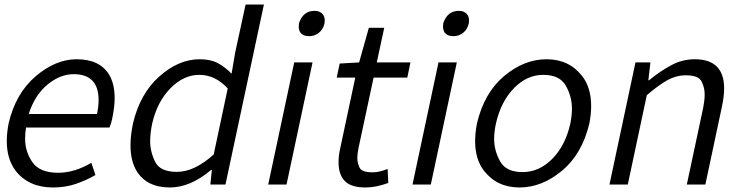

<svg xmlns="http://www.w3.org/2000/svg" viewBox="-20 -816 3318 849"><path d="M214 13Q107 13 49 -61Q10 -113 10 -192Q10 -228 18 -270Q49 -403 137.5 -478.5Q226 -554 319 -554Q420 -554 462 -487Q487 -445 487 -383Q487 -346 478 -301Q473 -273 464 -252H95Q91 -226 91 -203Q91 -145 123.5 -98.5Q156 -52 237 -52Q309 -52 384 -96L402 -42Q362 -19 316 -3Q270 13 214 13ZM409 -312Q416 -346 416 -373Q416 -488 306 -488Q246 -488 190 -442Q134 -396 107 -312Z M731 13Q629 13 584 -60Q557 -105 557 -174Q557 -217 568 -270Q599 -402 684.5 -478Q770 -554 863 -554Q911 -554 943 -537Q975 -520 1004 -490L1020 -584L1066 -796H1147L977 0H910L917 -65H914Q822 13 731 13ZM762 -56Q840 -56 925 -133L987 -425Q932 -485 861 -485Q792 -485 733.5 -425.5Q675 -366 653 -270Q644 -227 644 -192Q644 -145 666 -100.5Q688 -56 762 -56Z M1247 0H1166L1281 -540H1362ZM1347 -656Q1321 -656 1309 -671Q1301 -682 1301 -698L1302 -713Q1320 -768 1371 -768Q1395 -768 1407 -753Q1416 -742 1416 -726L1415 -713Q1409 -686 1390 -671Q1371 -656 1347 -656Z M1597 13Q1540 13 1512 -9Q1477 -37 1477 -99Q1477 -128 1485 -163L1551 -473H1469L1482 -535L1568 -540L1611 -693H1679L1646 -540H1795L1781 -473H1632L1565 -160Q1560 -136 1560 -117Q1560 -97 1569.5 -75.5Q1579 -54 1628 -54Q1657 -54 1694 -69L1697 -7Q1642 13 1597 13Z M1885 0H1804L1919 -540H2000ZM1985 -656Q1959 -656 1947 -671Q1939 -682 1939 -698L1940 -713Q1958 -768 2009 -768Q2033 -768 2045 -753Q2054 -742 2054 -726L2053 -713Q2047 -686 2028 -671Q2009 -656 1985 -656Z M2277 13Q2178 13 2120 -61Q2081 -112 2081 -191Q2081 -228 2089 -270Q2121 -406 2209.5 -480Q2298 -554 2397 -554Q2496 -554 2554 -480Q2594 -429 2594 -347Q2594 -311 2586 -270Q2554 -135 2465 -61Q2376 13 2277 13ZM2291 -55Q2364 -55 2422 -113.5Q2480 -172 2502 -270Q2509 -305 2509 -336Q2509 -389 2482 -437Q2455 -485 2382 -485Q2310 -485 2252.5 -426Q2195 -367 2173 -270Q2165 -233 2165 -202Q2165 -150 2191.5 -102.5Q2218 -55 2291 -55Z M3099 0H3017L3088 -333Q3096 -371 3096 -399Q3096 -428 3082.5 -455.5Q3069 -483 3013 -483Q2970 -483 2930.5 -461Q2891 -439 2840 -395L2756 0H2675L2790 -540H2856L2847 -461H2850Q2897 -500 2947 -527Q2997 -554 3052 -554Q3182 -554 3182 -425Q3182 -389 3172 -343Z"/></svg>

Font: l_WÎeÑOS 300W
Style: Regular
Weight: 300
Designer: R?O
Version: Version 2.00 June 21, 2023